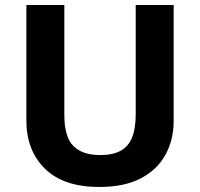

<svg xmlns="http://www.w3.org/2000/svg" viewBox="-20 -734 796 764"><path d="M671 -252Q671 -178 638.5 -118.5Q606 -59 540.5 -24.5Q475 10 375 10Q233 10 159 -62.5Q85 -135 85 -254V-714H236V-277Q236 -189 272 -153Q308 -117 379 -117Q429 -117 460 -134Q491 -151 505.5 -187Q520 -223 520 -278V-714H671Z"/></svg>

Font: Noto Sans Myanmar
Style: Regular
Weight: 400
Designer: Monotype Design Team
Foundry: Monotype Imaging Inc.
Version: Version 2.107